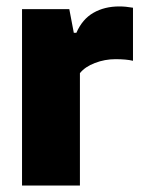

<svg xmlns="http://www.w3.org/2000/svg" viewBox="-20 -577 439 597"><path d="M48.5 -548.5H195.5L209.5 -475H217.5Q236 -517.5 270.5 -537.2Q305 -557 351 -557Q370.5 -557 393.5 -553V-388Q372.5 -393 339 -393Q306 -393 275.2 -381.2Q244.5 -369.5 228.5 -349.5V0H48.5Z"/></svg>

Font: Encode Sans Semi Condensed ExBd
Style: Regular
Weight: 800
Width: 4
Designer: Multiple Designers
Foundry: Impallari Type
Version: Version 2.000